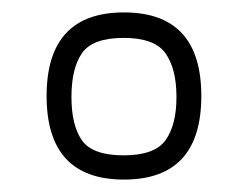

<svg xmlns="http://www.w3.org/2000/svg" viewBox="-20 -490 392 309"><path d="M112 -404.5Q95 -380 95 -334Q95 -288 112 -264Q129 -240 179 -240Q229 -240 246.5 -264.5Q264 -289 264 -334Q264 -379 246.5 -404Q229 -429 179 -429Q129 -429 112 -404.5ZM179.5 -201Q55 -201 55 -335.5Q55 -470 179.5 -470Q304 -470 304 -335.5Q304 -201 179.5 -201Z"/></svg>

Font: Khand Light
Style: Regular
Weight: 300
Designer: Devanagari: Sanchit Sawaria, Jyotish Sonowal; Latin: Satya Rajpurohit
Foundry: Indian Type Foundry
Version: Version 1.101;PS 1.0;hotconv 1.0.78;makeotf.lib2.5.61930; tt